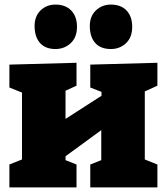

<svg xmlns="http://www.w3.org/2000/svg" viewBox="-20 -818 727 838"><path d="M21 0V-100L76 -122V-414L21 -436V-536L314 -544V-444L266 -422V-299L423 -400V-417L374 -436V-536L667 -544V-444L612 -419V-122L667 -100V0H374V-100L422 -119V-250L266 -136V-119L314 -100V0ZM464 -604Q420 -604 396.5 -629.5Q373 -655 372 -701Q371 -746 398 -772Q425 -798 464 -798Q508 -798 532.5 -772Q557 -746 557 -701Q557 -655 530 -629.5Q503 -604 464 -604ZM222 -604Q179 -604 155.5 -629.5Q132 -655 131 -701Q130 -746 156.5 -772Q183 -798 222 -798Q266 -798 291 -772Q316 -746 316 -701Q316 -655 288.5 -629.5Q261 -604 222 -604Z"/></svg>

Font: Bitter Black
Style: Regular
Weight: 900
Designer: Sol Matas, and Bitter project Authors
Foundry: Sol Matas
Version: Version 2.001